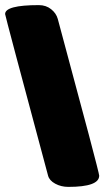

<svg xmlns="http://www.w3.org/2000/svg" viewBox="-20 -731 408 751"><path d="M0 -676Q0 -711 132 -711Q160 -711 180 -695Q200 -679 206 -657Q368 -57 368 -44Q368 0 247 0Q219 0 196 -12.5Q173 -25 168 -44Q0 -670 0 -676Z"/></svg>

Font: Titan One
Style: Regular
Weight: 400
Designer: Rodrigo Fuenzalida
Foundry: Rodrigo Fuenzalida
Version: Version 1.001